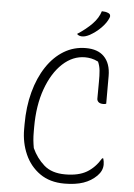

<svg xmlns="http://www.w3.org/2000/svg" viewBox="-62 -972 724 1038"><g transform="rotate(5 300.0 -453.0)"><path d="M327 20Q248 20 194 -18Q140 -56 112.5 -118.5Q85 -181 85 -254V-281Q85 -376 106.5 -456Q128 -536 167.5 -595.5Q207 -655 261 -687.5Q315 -720 380 -720Q444 -720 478 -686Q515 -649 515 -580V-430Q509 -427 500 -427Q482 -427 473.5 -434.5Q465 -442 465 -453Q465 -507 465.5 -543Q466 -579 463.5 -605Q461 -631 451 -653Q431 -663 413.5 -666.5Q396 -670 380 -670Q313 -670 258 -619Q203 -568 170.5 -478Q138 -388 138 -270V-247Q138 -219 140 -199Q142 -179 146 -157Q170 -104 212 -67Q254 -30 327 -30Q399 -30 443.5 -56Q488 -82 519 -134H525Q530 -117 530 -101Q530 -67 502 -39Q472 -9 429.5 5.5Q387 20 327 20ZM448 -926Q468 -926 482 -920Q492 -916 494 -909Q496 -902 493 -895Q482 -867 454.5 -839Q427 -811 392 -792Q370 -781 354 -781Q347 -781 339.5 -783Q332 -785 325 -792Q373 -823 405 -856Q437 -889 448 -926Z"/></g></svg>

Font: Recursive Sn Csl St Lt
Style: Regular
Weight: 300
Version: Version 1.079;hotconv 1.0.112;makeotfexe 2.5.65598; ttfautoh